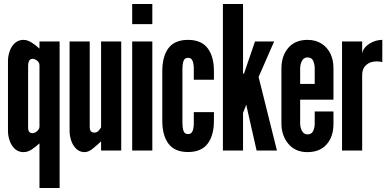

<svg xmlns="http://www.w3.org/2000/svg" viewBox="-20 -755 1948 963"><path d="M178 188V-36Q159 -18.5 139 -5.2Q119 8 98 8Q73 8 55.5 -7.5Q38 -23 29 -47.8Q20 -72.5 20 -99V-448Q20 -474.5 28.8 -499Q37.5 -523.5 55 -539.2Q72.5 -555 98 -555Q117 -555 138 -542Q159 -529 178 -511V-547H279V188ZM143 -87Q154.5 -87 166.2 -97.5Q178 -108 178 -120V-427Q178 -441.5 166.2 -450.8Q154.5 -460 143 -460Q132 -460 126.5 -450.5Q121 -441 121 -422V-115Q121 -101 126.5 -94Q132 -87 143 -87Z M405 8Q380 8 363 -8Q346 -24 337.5 -48.8Q329 -73.5 329 -99V-547H430V-119Q430 -103.5 435.8 -96.8Q441.5 -90 454 -90Q465 -90 472.8 -97.8Q480.5 -105.5 487 -116V-547H588V0H487V-46Q469 -29 446.5 -10.5Q424 8 405 8Z M643 0V-547H744V0ZM643 -634V-735H744V-634Z M923 7.5Q856.5 7.5 825.2 -34Q794 -75.5 794 -149.5V-398Q794 -472.5 825.2 -513.8Q856.5 -555 923 -555Q989.5 -555 1021.2 -513.5Q1053 -472 1053 -398V-355H952V-411Q952 -434 946 -449.5Q940 -465 923 -465Q906 -465 900.5 -449.2Q895 -433.5 895 -411V-136.5Q895 -114 900.5 -98.2Q906 -82.5 923 -82.5Q940 -82.5 946 -98Q952 -113.5 952 -136.5V-192.5H1053V-149.5Q1053 -75.5 1021.2 -34Q989.5 7.5 923 7.5Z M1098 0V-735H1199V-404V-386H1204L1210 -404L1259 -547H1355L1277 -369L1369 0H1267L1217 -221L1216 -229H1215L1199 -189V0Z M1521.5 8Q1461 8 1426.2 -33.8Q1391.5 -75.5 1391.5 -136V-411Q1391.5 -475 1426 -515Q1460.5 -555 1522.5 -555Q1563 -555 1592.2 -536.5Q1621.5 -518 1637 -486.2Q1652.5 -454.5 1652.5 -414V-255H1485.5V-136Q1485.5 -115.5 1494.8 -98.2Q1504 -81 1522.5 -81Q1542 -81 1550.2 -97Q1558.5 -113 1558.5 -136V-196H1652.5V-133Q1652.5 -69.5 1618.2 -30.8Q1584 8 1521.5 8ZM1485.5 -334H1558.5V-411Q1558.5 -433.5 1550.8 -450.2Q1543 -467 1522.5 -467Q1503.5 -467 1494.5 -449.8Q1485.5 -432.5 1485.5 -411Z M1695.5 0V-547H1796.5V-486Q1799.5 -506 1815 -521.5Q1830.5 -537 1852.8 -546Q1875 -555 1897.5 -555V-443Q1891 -445.5 1883.8 -446.2Q1876.5 -447 1869.5 -447Q1836.5 -447 1816.5 -429Q1796.5 -411 1796.5 -380V0Z"/></svg>

Font: League Gothic
Style: Regular
Weight: 400
Designer: The League of Moveable Type
Version: Version 2.001